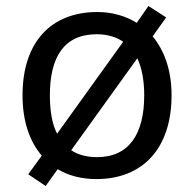

<svg xmlns="http://www.w3.org/2000/svg" viewBox="-20 -586 645 639"><path d="M551 -269C551 -352 527 -418 488 -465L533 -528L474 -566L435 -510C398 -533 353 -546 304 -546C150 -546 55 -446 55 -269C55 -183 78 -116 119 -68L74 -6L132 33L172 -23C209 -1 252 10 301 10C454 10 551 -91 551 -269ZM146 -269C146 -396 193 -472 302 -472C337 -472 367 -463 390 -447L170 -141C153 -174 146 -218 146 -269ZM460 -269C460 -142 411 -63 303 -63C269 -63 239 -71 217 -86L437 -392C452 -360 460 -318 460 -269Z"/></svg>

Font: Noto Sans Brahmi
Style: Regular
Weight: 400
Designer: Monotype Design Team
Foundry: Monotype Imaging Inc.
Version: Version 2.004